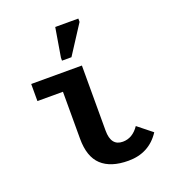

<svg xmlns="http://www.w3.org/2000/svg" viewBox="-139 -865 878 980"><g transform="rotate(-20 300.0 -375.0)"><path d="M391.6 9.8Q295.9 9.8 246.3 -36.4Q196.8 -82.5 196.8 -180.2V-435.5H58.1V-528.3H333.5V-174.8Q333.5 -91.3 397.5 -91.3Q450.7 -91.3 486.3 -144L564 -82Q504.4 9.8 391.6 9.8ZM246.6 -586.4V-602.5L272.9 -759.8H398.4V-741.7L297.9 -586.4Z"/></g></svg>

Font: Liberation Mono
Style: Bold
Weight: 700
Monospace: yes
Designer: Steve Matteson
Foundry: Ascender Corporation
Version: Version 2.1.5